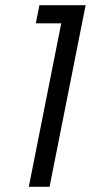

<svg xmlns="http://www.w3.org/2000/svg" viewBox="-20 -720 350 740"><path d="M216 -630H118L132 -700H310L171 0H91Z"/></svg>

Font: Albert Sans
Style: Italic
Weight: 400
Italic angle: -11.25°
Designer: Andreas Rasmussen
Foundry: a.Foundry
Version: Version 1.025